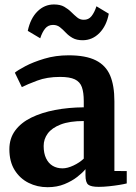

<svg xmlns="http://www.w3.org/2000/svg" viewBox="-20 -808 596 840"><path d="M188 11Q143 11 105 -8Q67 -27 44 -64Q21 -101 21 -155Q21 -202.5 46.5 -237Q72 -271.5 117 -293.5Q162 -315.5 220.8 -326.8Q279.5 -338 346.5 -338.5V-365.5Q346.5 -403.5 338.2 -426.8Q330 -450 307.5 -460.8Q285 -471.5 243 -471.5Q185.5 -471.5 142.5 -455.2Q99.5 -439 75.5 -427L45 -490Q57 -500.5 91 -518.5Q125 -536.5 174 -551.2Q223 -566 280 -566Q355.5 -566 399.2 -544Q443 -522 461.8 -477.8Q480.5 -433.5 480.5 -365V-60L534.5 -59.5V-5.5Q523 -2.5 501.8 1Q480.5 4.5 456.2 7Q432 9.5 412 9.5Q378 9.5 366 -0.2Q354 -10 354 -41V-68Q342 -53 318.5 -34.5Q295 -16 262.2 -2.5Q229.5 11 188 11ZM253.5 -71.5Q275 -71.5 301.2 -83.8Q327.5 -96 346.5 -114V-278.5Q284.5 -278.5 245.8 -263.5Q207 -248.5 189 -224Q171 -199.5 171 -169.5Q171 -137.5 181.5 -115.5Q192 -93.5 210.5 -82.5Q229 -71.5 253.5 -71.5ZM101.5 -673Q113 -727.5 143.8 -758Q174.5 -788.5 216 -788.5Q243.5 -788.5 261 -778.5Q278.5 -768.5 291.8 -755.2Q305 -742 317.5 -731.8Q330 -721.5 346 -721.5Q367.5 -721 380.5 -737.5Q393.5 -754 402 -780.5L456 -748Q446 -695 415 -663.5Q384 -632 341.5 -632Q315 -632 297.5 -642Q280 -652 267.5 -665.5Q255 -679 242.2 -689Q229.5 -699 212 -699Q190.5 -699 177.5 -683Q164.5 -667 156 -640.5Z"/></svg>

Font: Merriweather 24pt
Style: Bold
Weight: 700
Designer: Eben Sorkin
Foundry: Eben Sorkin
Version: Version 2.100